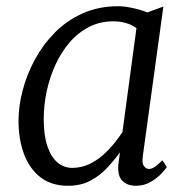

<svg xmlns="http://www.w3.org/2000/svg" viewBox="-20 -587 606 617"><path d="M439 -86Q435.5 -61.5 443 -52.8Q450.5 -44 458 -44Q468 -44 478 -51.2Q488 -58.5 502 -72L516 -50Q512.5 -44 499 -29.5Q485.5 -15 464.2 -2.5Q443 10 417 10Q390 10 374 -5Q358 -20 360 -56L365.5 -97.5Q347 -72 324 -47.2Q301 -22.5 270.2 -6.2Q239.5 10 198.5 10Q145.5 10 110.2 -17.2Q75 -44.5 57.2 -91.8Q39.5 -139 39.5 -199.5Q39.5 -245.5 52.8 -296.5Q66 -347.5 92 -395.5Q118 -443.5 156.5 -482.5Q195 -521.5 246 -544.2Q297 -567 360 -567Q380.5 -567 406.5 -561.2Q432.5 -555.5 453.5 -547L505 -566ZM418.5 -496.5Q403 -508 384 -513.2Q365 -518.5 344 -518.5Q301 -518.5 265.8 -500.2Q230.5 -482 203.5 -450.5Q176.5 -419 158 -378.5Q139.5 -338 130 -293.2Q120.5 -248.5 120.5 -204.5Q120.5 -152.5 132.2 -117.5Q144 -82.5 164.5 -65Q185 -47.5 211.5 -47.5Q240.5 -47.5 265 -58.8Q289.5 -70 309.8 -87.8Q330 -105.5 346 -125.2Q362 -145 373.5 -162.5Z"/></svg>

Font: Merriweather 20pt Light
Style: Italic
Weight: 300
Italic angle: -7.8°
Version: Version 2.101